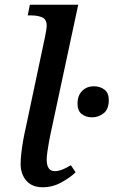

<svg xmlns="http://www.w3.org/2000/svg" viewBox="-20 -780 479 810"><path d="M160 10Q115 10 91 -18Q67 -46 67 -88Q67 -107 70 -134Q73 -161 78 -189Q83 -217 88 -238L170 -625Q173 -639 175 -652Q177 -665 177 -671Q177 -698 158.5 -706.5Q140 -715 111 -715H97L106 -760H310L193 -214Q190 -201 186.5 -181Q183 -161 180 -140.5Q177 -120 177 -107Q177 -58 211 -58Q227 -58 244 -65Q261 -72 279 -83L299 -53Q276 -31 239 -10.5Q202 10 160 10ZM369 -285Q342 -285 324.5 -299Q307 -313 307 -342Q307 -377 326.5 -396.5Q346 -416 376 -416Q402 -416 420.5 -402Q439 -388 439 -358Q439 -319 417 -302Q395 -285 369 -285Z"/></svg>

Font: Noto Serif Medium
Style: Italic
Weight: 500
Italic angle: -12°
Designer: Monotype Design Team
Foundry: Monotype Imaging Inc.
Version: Version 2.014; ttfautohint (v1.8.4.7-5d5b)